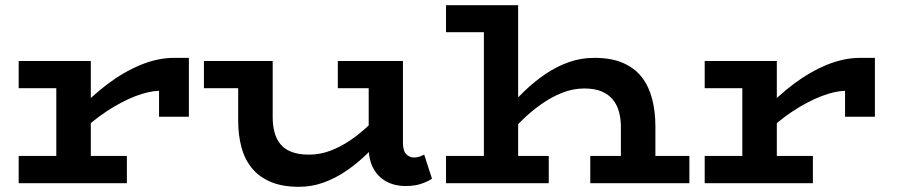

<svg xmlns="http://www.w3.org/2000/svg" viewBox="-20 -706 3456 740"><path d="M275 -181V-273Q332 -335 394.5 -382Q457 -429 522.5 -456Q588 -483 651 -483H708V-256H593V-356Q553 -355 501 -335Q449 -315 391 -277Q333 -239 275 -181ZM52 0V-105H469V0ZM197 -33V-471H330V-33ZM52 -366V-471H321V-366Z M1132 14Q1069 14 1024.5 -4.5Q980 -23 952 -56.5Q924 -90 911 -137Q898 -184 898 -241V-471H1031V-253Q1031 -224 1037.5 -198Q1044 -172 1059.5 -152Q1075 -132 1102.5 -121Q1130 -110 1171 -110Q1213 -110 1253 -125Q1293 -140 1331 -166Q1369 -192 1403.5 -225Q1438 -258 1468 -293V-190Q1431 -148 1392.5 -111Q1354 -74 1312.5 -46Q1271 -18 1226 -2Q1181 14 1132 14ZM766 -366V-471H1007V-366ZM1542 11Q1502 11 1470 -6Q1438 -23 1419.5 -56Q1401 -89 1401 -138V-471H1533V-156Q1533 -124 1546 -111.5Q1559 -99 1575 -99Q1588 -99 1597.5 -102.5Q1607 -106 1615 -110L1645 -17Q1628 -6 1603 2.5Q1578 11 1542 11ZM1282 -366V-471H1516V-366Z M2373 0V-218Q2373 -247 2366 -274Q2359 -301 2342.5 -321.5Q2326 -342 2299 -353.5Q2272 -365 2232 -365Q2189 -365 2147 -348.5Q2105 -332 2065.5 -304Q2026 -276 1991.5 -242Q1957 -208 1928 -172V-277Q1964 -319 2002.5 -356Q2041 -393 2083.5 -421.5Q2126 -450 2172.5 -466.5Q2219 -483 2271 -483Q2336 -483 2381 -463.5Q2426 -444 2453.5 -408.5Q2481 -373 2493.5 -324.5Q2506 -276 2506 -219V0ZM1699 0V-105H2095V0ZM2255 0V-105H2637V0ZM1977 -686V0H1845V-582H1699V-686Z M2919 -181V-273Q2976 -335 3038.5 -382Q3101 -429 3166.5 -456Q3232 -483 3295 -483H3352V-256H3237V-356Q3197 -355 3145 -335Q3093 -315 3035 -277Q2977 -239 2919 -181ZM2696 0V-105H3113V0ZM2841 -33V-471H2974V-33ZM2696 -366V-471H2965V-366Z"/></svg>

Font: BioRhyme SemiExpanded
Style: Bold
Weight: 700
Width: 6
Designer: Aoife Mooney
Foundry: Aoife Mooney Type
Version: Version 1.600;gftools[0.9.33]